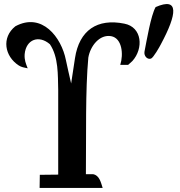

<svg xmlns="http://www.w3.org/2000/svg" viewBox="-20 -930 890 950"><path d="M750 -895C726 -852 706 -730 695 -675C691 -653 709 -634 727 -640C739 -644 770 -699 776 -711C857 -862 867 -946 750 -895ZM56 -800C-14 -744 3 -651 73 -606C85 -598 101 -595 117 -592C108 -615 100 -633 102 -662C109 -736 173 -758 227 -711C270 -647 266 -559 268 -485V-66L177 -65C177 -58 176 0 176 0H488C479 -28 472 -62 441 -68H405C407 -265 402 -482 417 -645C427 -703 473 -761 530 -751C584 -741 592 -662 575 -609H614L635 -628C691 -690 684 -796 595 -813C462 -840 372 -781 351 -642C345 -601 338 -559 332 -517C323 -556 314 -595 306 -633C284 -745 188 -871 56 -800Z"/></svg>

Font: Philokalia
Style: Regular
Weight: 400
Version: Version 001.010